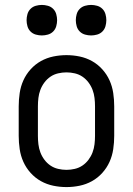

<svg xmlns="http://www.w3.org/2000/svg" viewBox="-20 -752 540 780"><path d="M250 8Q223 8 196.5 2.5Q170 -3 146.5 -16Q123 -29 104.5 -49.5Q86 -70 75 -94.5Q64 -119 60 -146Q56 -173 56 -200V-320Q56 -347 60 -374Q64 -401 75 -425.5Q86 -450 104.5 -470.5Q123 -491 146.5 -504Q170 -517 196.5 -522.5Q223 -528 250 -528Q277 -528 303.5 -522.5Q330 -517 353.5 -504Q377 -491 395.5 -470.5Q414 -450 425 -425.5Q436 -401 440 -374Q444 -347 444 -320V-200Q444 -173 440 -146Q436 -119 425 -94.5Q414 -70 395.5 -49.5Q377 -29 353.5 -16Q330 -3 303.5 2.5Q277 8 250 8ZM250 -62Q267 -62 284 -66Q301 -70 315 -79.5Q329 -89 339.5 -103Q350 -117 356 -133Q362 -149 364 -166Q366 -183 366 -200V-320Q366 -337 364 -354Q362 -371 356 -387Q350 -403 339.5 -417Q329 -431 315 -440.5Q301 -450 284 -454Q267 -458 250 -458Q233 -458 216 -454Q199 -450 185 -440.5Q171 -431 160.5 -417Q150 -403 144 -387Q138 -371 136 -354Q134 -337 134 -320V-200Q134 -183 136 -166Q138 -149 144 -133Q150 -117 160.5 -103Q171 -89 185 -79.5Q199 -70 216 -66Q233 -62 250 -62ZM350 -608Q338 -608 325.5 -611.5Q313 -615 304 -624Q295 -633 291.5 -645.5Q288 -658 288 -670Q288 -682 291.5 -694.5Q295 -707 304 -716Q313 -725 325.5 -728.5Q338 -732 350 -732Q362 -732 374.5 -728.5Q387 -725 396 -716Q405 -707 408.5 -694.5Q412 -682 412 -670Q412 -658 408.5 -645.5Q405 -633 396 -624Q387 -615 374.5 -611.5Q362 -608 350 -608ZM150 -608Q138 -608 125.5 -611.5Q113 -615 104 -624Q95 -633 91.5 -645.5Q88 -658 88 -670Q88 -682 91.5 -694.5Q95 -707 104 -716Q113 -725 125.5 -728.5Q138 -732 150 -732Q162 -732 174.5 -728.5Q187 -725 196 -716Q205 -707 208.5 -694.5Q212 -682 212 -670Q212 -658 208.5 -645.5Q205 -633 196 -624Q187 -615 174.5 -611.5Q162 -608 150 -608Z"/></svg>

Font: Iosevka
Style: Regular
Weight: 400
Monospace: yes
Designer: Belleve Invis
Foundry: Belleve Invis
Version: Version 33.2.3; ttfautohint (v1.8.4)